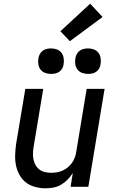

<svg xmlns="http://www.w3.org/2000/svg" viewBox="-20 -1011 640 1039"><path d="M226 8Q198 8 170 0.5Q142 -7 120.5 -23.5Q99 -40 85.5 -64.5Q72 -89 66.5 -116Q61 -143 62 -172.5Q63 -202 67 -231L117 -530H214L162 -217Q159 -200 158.5 -182.5Q158 -165 161 -149Q164 -133 172 -118.5Q180 -104 193 -94Q206 -84 222.5 -80Q239 -76 256 -76Q272 -76 288 -78.5Q304 -81 319 -88Q334 -95 347.5 -106Q361 -117 370.5 -131Q380 -145 385.5 -160.5Q391 -176 393 -192L449 -530H546L458 0H362L374 -75Q362 -56 346 -39.5Q330 -23 310.5 -11.5Q291 0 269 4Q247 8 226 8ZM456 -611Q440 -611 424.5 -616.5Q409 -622 399.5 -634.5Q390 -647 387.5 -663.5Q385 -680 388 -697Q390 -708 396 -719Q402 -730 412 -737Q422 -744 433.5 -746.5Q445 -749 456 -749Q473 -749 488 -743.5Q503 -738 512.5 -725.5Q522 -713 524.5 -696.5Q527 -680 524 -663Q523 -652 517 -641Q511 -630 501 -623Q491 -616 479.5 -613.5Q468 -611 456 -611ZM256 -611Q240 -611 224.5 -616.5Q209 -622 199.5 -634.5Q190 -647 187.5 -663.5Q185 -680 188 -697Q190 -708 196 -719Q202 -730 212 -737Q222 -744 233.5 -746.5Q245 -749 256 -749Q273 -749 288 -743.5Q303 -738 312.5 -725.5Q322 -713 324.5 -696.5Q327 -680 324 -663Q323 -652 317 -641Q311 -630 301 -623Q291 -616 279.5 -613.5Q268 -611 256 -611ZM358 -788 307 -842 468 -991 535 -919Z"/></svg>

Font: Iosevka Curly MdExObl
Style: Regular
Weight: 500
Width: 7
Italic angle: -9°
Monospace: yes
Designer: Belleve Invis
Foundry: Belleve Invis
Version: Version 11.1.0; ttfautohint (v1.8.3)